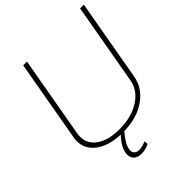

<svg xmlns="http://www.w3.org/2000/svg" viewBox="-241 -837 1155 1155"><g transform="rotate(-45 336.5 -260.0)"><path d="M673 -700 581 -179Q566 -96 491.5 -44Q417 8 307 10Q280 42 265 68Q250 94 250 118Q250 136 261.5 145Q273 154 292 154Q313 154 350 140L352 164Q320 180 286 180Q250 180 234.5 163Q219 146 219 123Q219 72 277 10Q178 6 120 -37.5Q62 -81 62 -150Q62 -164 65 -179L157 -700H189L97 -179Q95 -170 95 -154Q95 -92 148.5 -55Q202 -18 295 -18Q396 -18 466 -62Q536 -106 549 -179L641 -700Z"/></g></svg>

Font: KoHo ExtraLight
Style: Italic
Weight: 275
Italic angle: -10°
Version: Version 1.000; ttfautohint (v1.6)